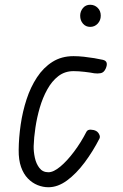

<svg xmlns="http://www.w3.org/2000/svg" viewBox="-20 -777 517 807"><path d="M183.5 10Q160.5 10 138 1Q115.5 -8 97.2 -26.8Q79 -45.5 68.5 -75.2Q58 -105 58.5 -147Q59 -198.5 67 -253.5Q75 -308.5 91.8 -359.8Q108.5 -411 135.5 -452Q162.5 -493 200.5 -517Q238.5 -541 289 -541Q309.5 -541 332.5 -538.5Q355.5 -536 376.5 -532.5Q397.5 -529 412.5 -525.5Q425.5 -522.5 428.2 -513Q431 -503.5 424 -488Q416.5 -472 403.5 -469.5Q390.5 -467 376 -469Q361.5 -472 335.8 -475Q310 -478 289 -478Q252.5 -478 225.2 -457Q198 -436 178.8 -401.2Q159.5 -366.5 147.2 -324.5Q135 -282.5 128.8 -240.2Q122.5 -198 121.5 -162.5Q121 -139.5 126.5 -114Q132 -88.5 145.8 -70.8Q159.5 -53 183.5 -53Q205 -53 233.5 -76.8Q262 -100.5 291.2 -139.5Q320.5 -178.5 343.5 -223.5Q348.5 -232.5 361.2 -232Q374 -231.5 383 -227Q388.5 -224.5 392.8 -219Q397 -213.5 399 -207.2Q401 -201 398.5 -195.5Q370.5 -140.5 335.5 -93.8Q300.5 -47 261.8 -18.5Q223 10 183.5 10ZM359 -664Q340.5 -664 328.8 -677.5Q317 -691 317 -711Q317 -729 328.5 -743Q340 -757 359 -757Q377.5 -757 390.5 -744.2Q403.5 -731.5 403.5 -711Q403.5 -691.5 390.8 -677.8Q378 -664 359 -664Z"/></svg>

Font: Edu NSW ACT Cursive
Style: Regular
Weight: 400
Designer: Tina and Corey Anderson, Eben Sorkin, Mirko Velimirovic
Foundry: Sorkin Type Co.
Version: Version 2.000